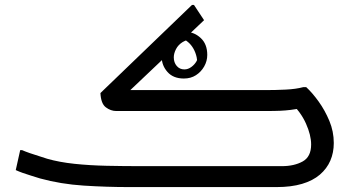

<svg xmlns="http://www.w3.org/2000/svg" viewBox="-20 -760 1436 780"><path d="M482 -368 466 -394H1060Q1099 -394 1140.5 -396Q1182 -398 1212 -406H1224Q1249 -383 1274.5 -347.5Q1300 -312 1318 -269Q1336 -226 1336 -179Q1336 -140 1322 -107.5Q1308 -75 1279.5 -50.5Q1251 -26 1207 -13Q1163 0 1104 0H504Q413 0 320 -6Q227 -12 143 -35Q124 -41 106 -46.5Q88 -52 72.5 -57.5Q57 -63 44 -69L62 -150H70Q81 -145 101 -138Q121 -131 141 -125Q161 -119 172 -115Q221 -101 282.5 -94.5Q344 -88 413.5 -86.5Q483 -85 552 -85H1125Q1175 -85 1209.5 -104Q1244 -123 1244 -173Q1244 -211 1223 -258Q1202 -305 1162 -342L1211 -322Q1181 -316 1160.5 -313.5Q1140 -311 1118 -310Q1096 -309 1060 -309H452Q430 -309 410 -324Q390 -339 388 -382L760 -740H768L809 -678ZM737 -630Q769 -630 795.5 -605.5Q822 -581 822 -537Q822 -512 809.5 -490Q797 -468 776 -454.5Q755 -441 727 -441Q684 -441 660.5 -467.5Q637 -494 637 -528Q637 -555 650 -578.5Q663 -602 686 -616Q709 -630 737 -630ZM769 -599Q741 -601 722.5 -589.5Q704 -578 695 -560.5Q686 -543 686 -527Q686 -506 698 -492Q710 -478 729 -478Q744 -478 757.5 -488Q771 -498 778.5 -511.5Q786 -525 781 -536L801 -520L778 -487Q783 -508 779 -527Q775 -546 766 -562Q757 -578 744 -589Q731 -600 717 -605Z"/></svg>

Font: Kufam
Style: Regular
Weight: 400
Designer: Wael Morcos, Artur Schmal
Foundry: Original Type
Version: Version 1.301; ttfautohint (v1.8.3)